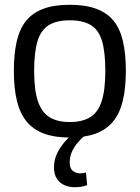

<svg xmlns="http://www.w3.org/2000/svg" viewBox="-20 -566 585 804"><path d="M38 -269Q38 -340 50 -392.5Q62 -445 89 -478.5Q116 -512 161 -529Q206 -546 272 -546Q338 -546 383.5 -529Q429 -512 456 -478.5Q483 -445 495 -392.5Q507 -340 507 -269Q507 -196 494 -143Q481 -90 453 -56.5Q425 -23 380.5 -6.5Q336 10 272 10Q209 10 164.5 -6.5Q120 -23 92 -56.5Q64 -90 51 -143Q38 -196 38 -269ZM123 -269Q123 -190 138.5 -143Q154 -96 187 -75.5Q220 -55 272 -55Q325 -55 358 -75.5Q391 -96 406 -143Q421 -190 421 -269Q421 -347 407.5 -393.5Q394 -440 361 -460.5Q328 -481 272 -481Q217 -481 184 -460.5Q151 -440 137 -393.5Q123 -347 123 -269ZM294 218Q269 218 249 209Q229 200 217.5 181.5Q206 163 206 134Q206 106 217.5 80Q229 54 249 30.5Q269 7 294 -12L339 -2Q319 15 304 33Q289 51 280.5 71Q272 91 272 114Q272 140 285.5 150Q299 160 316 160Q323 160 328.5 159Q334 158 340 156L345 209Q335 213 322.5 215.5Q310 218 294 218Z"/></svg>

Font: Georama ExtraCondensed Thin
Style: Regular
Weight: 400
Version: Version 1.001